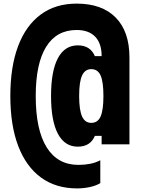

<svg xmlns="http://www.w3.org/2000/svg" viewBox="-20 -839 790 1063"><path d="M406.6 204.1Q289.4 204.1 206.9 143.8Q124.5 83.6 80.8 -30.8Q37.2 -145.2 37.2 -307.4Q37.2 -469.7 80.4 -584Q123.7 -698.4 205.7 -758.7Q287.6 -819 404.1 -819Q544.7 -819 620.7 -741.7Q696.7 -664.5 696.7 -520.8V-40H542.7V-86.6H505.3Q480 -27 410.7 -27Q338.5 -27 300.5 -98.5Q262.6 -170 262.6 -307.4Q262.6 -445.6 300.5 -516.8Q338.5 -587.9 410.7 -587.9Q480 -587.9 505.3 -528.2H542.7Q542.7 -598.4 507.2 -635.6Q471.6 -672.9 404.1 -672.9Q293 -672.9 235.4 -579.7Q177.8 -486.6 177.8 -307.4Q177.8 -120.3 238.4 -23.2Q299 73.9 414.1 73.9Q448.6 73.9 478.9 67.9Q509.2 61.9 535.3 48.3V175Q510.7 189.6 476.7 196.8Q442.6 204.1 406.6 204.1ZM485.4 -158.7Q521.3 -158.7 537 -194.2Q552.6 -229.8 552.6 -307.4Q552.6 -386.1 537 -421.1Q521.3 -456.2 485.4 -456.2Q450.6 -456.2 434.4 -421.1Q418.2 -386.1 418.2 -307.4Q418.2 -229.8 434.4 -194.2Q450.6 -158.7 485.4 -158.7Z"/></svg>

Font: Martian Mono SemiExpanded
Style: Regular
Weight: 400
Width: 6
Monospace: yes
Designer: Roman Shamin
Foundry: Evil Martians
Version: Version 1.000